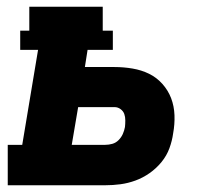

<svg xmlns="http://www.w3.org/2000/svg" viewBox="-20 -550 640 570"><path d="M3 0V-120H46L93 -402H40V-459H67V-530H285V-459H315V-402H240L232 -351H320Q347 -351 373.5 -346.5Q400 -342 422.5 -331Q445 -320 462 -301Q479 -282 488 -258.5Q497 -235 498 -208Q499 -181 494 -154Q491 -132 483 -110Q475 -88 459.5 -69Q444 -50 424 -36Q404 -22 382 -14Q360 -6 337.5 -3Q315 0 292 0ZM193 -120H292Q303 -120 313.5 -123Q324 -126 332 -134Q340 -142 344.5 -152Q349 -162 351 -173Q352 -182 352 -192.5Q352 -203 349 -211.5Q346 -220 338 -226Q330 -232 320 -232H212Z"/></svg>

Font: Iosevka Curly Slab HvExObl
Style: Regular
Weight: 900
Width: 7
Italic angle: -9°
Monospace: yes
Designer: Belleve Invis
Foundry: Belleve Invis
Version: Version 11.1.0; ttfautohint (v1.8.3)